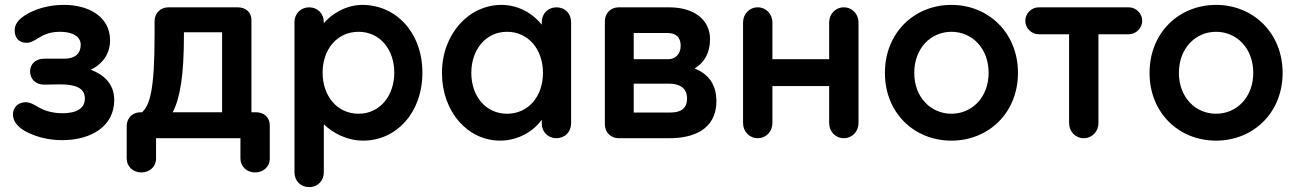

<svg xmlns="http://www.w3.org/2000/svg" viewBox="-20 -565 5303 785"><path d="M447 -156C447 -223 404 -260 351 -280C402 -304 430 -348 430 -400C430 -496 344 -545 242 -545C153 -545 94 -513 69 -493C49 -477 40 -460 40 -440C40 -410 58 -390 88 -390C106 -390 120 -399 136 -409C159 -423 183 -435 226 -435C276 -435 310 -416 310 -382C310 -347 288 -325 243 -325H160C127 -325 103 -304 103 -273C103 -241 127 -219 160 -219L225 -220C284 -220 327 -208 327 -162C327 -121 291 -102 236 -102C186 -102 153 -117 133 -129C118 -138 103 -147 85 -147C54 -147 33 -126 33 -98C33 -77 42 -60 62 -43C83 -25 146 8 234 8C355 8 447 -50 447 -156Z M1083 -53C1083 -85 1059 -106 1027 -106H1008V-483C1008 -516 984 -535 952 -535H668C636 -535 612 -511 612 -478V-422C612 -197 593 -137 561 -106H554C522 -106 498 -82 498 -50V83C498 116 524 140 558 140C592 140 618 116 618 84V0H963V83C963 116 989 140 1023 140C1057 140 1083 116 1083 84ZM732 -421V-433H888V-106H686C716 -163 732 -254 732 -421Z M1304 139V-57C1338 -23 1397 10 1465 10C1600 10 1707 -104 1707 -268C1707 -431 1600 -545 1461 -545C1393 -545 1332 -505 1304 -470V-474C1304 -509 1279 -535 1244 -535C1209 -535 1184 -509 1184 -474V139C1184 175 1209 200 1244 200C1279 200 1304 174 1304 139ZM1592 -268C1592 -173 1533 -100 1446 -100C1358 -100 1299 -173 1299 -268C1299 -363 1358 -435 1446 -435C1533 -435 1592 -363 1592 -268Z M2195 -61C2195 -26 2220 0 2255 0C2290 0 2315 -26 2315 -61V-474C2315 -510 2290 -535 2255 -535C2220 -535 2195 -509 2195 -474V-464C2160 -509 2100 -545 2030 -545C1897 -545 1787 -426 1787 -267C1787 -107 1893 10 2025 10C2097 10 2162 -28 2195 -76ZM1907 -267C1907 -362 1966 -435 2053 -435C2141 -435 2200 -362 2200 -267C2200 -172 2141 -100 2053 -100C1966 -100 1907 -172 1907 -267Z M2719 0C2806 0 2909 -30 2909 -152C2909 -228 2868 -266 2820 -285C2862 -310 2883 -352 2883 -405C2883 -481 2822 -535 2716 -535H2509C2477 -535 2453 -511 2453 -478V-57C2453 -24 2477 0 2509 0ZM2715 -223C2755 -223 2789 -208 2789 -162C2789 -122 2764 -105 2722 -105H2571V-223ZM2710 -430C2742 -430 2763 -414 2763 -378C2763 -345 2742 -323 2713 -323H2571V-430Z M3490 -62V-473C3490 -508 3464 -535 3430 -535C3396 -535 3370 -508 3370 -473V-323H3138V-473C3138 -508 3112 -535 3078 -535C3044 -535 3018 -508 3018 -473V-62C3018 -27 3044 0 3078 0C3112 0 3138 -27 3138 -62V-213H3370V-62C3370 -27 3396 0 3430 0C3464 0 3490 -27 3490 -62Z M3870 -545C3718 -545 3598 -431 3598 -267C3598 -103 3718 10 3870 10C4021 10 4142 -103 4142 -267C4142 -431 4021 -545 3870 -545ZM3870 -100C3786 -100 3718 -167 3718 -267C3718 -368 3786 -435 3870 -435C3954 -435 4022 -368 4022 -267C4022 -167 3954 -100 3870 -100Z M4471 -62V-425H4595C4625 -425 4650 -450 4650 -480C4650 -510 4625 -535 4595 -535H4227C4197 -535 4172 -510 4172 -480C4172 -450 4197 -425 4227 -425H4351V-62C4351 -27 4377 0 4411 0C4445 0 4471 -27 4471 -62Z M4952 -545C4800 -545 4680 -431 4680 -267C4680 -103 4800 10 4952 10C5103 10 5224 -103 5224 -267C5224 -431 5103 -545 4952 -545ZM4952 -100C4868 -100 4800 -167 4800 -267C4800 -368 4868 -435 4952 -435C5036 -435 5104 -368 5104 -267C5104 -167 5036 -100 4952 -100Z"/></svg>

Font: Hotpoint
Style: Bold
Weight: 700
Designer: Andrew Paglinawan, Luciano Perondi, Riccardo Olocco
Foundry: CAST Cooperativa Anonima Servizi Tipografici
Version: Version 1.000;PS 2.1;hotconv 16.6.51;makeotf.lib2.5.65220